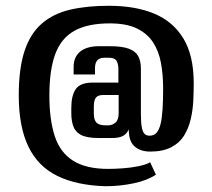

<svg xmlns="http://www.w3.org/2000/svg" viewBox="-20 -566 736 665"><path d="M345 79Q245 76 178 43Q111 10 78 -59Q45 -128 45 -235Q45 -329 65 -389.5Q85 -450 125 -484.5Q165 -519 223 -532.5Q281 -546 357 -546Q448 -546 513.5 -519Q579 -492 615 -433Q651 -374 651 -277Q651 -250 649.5 -218Q648 -186 641 -155Q634 -124 618.5 -98Q603 -72 574 -56.5Q545 -41 500 -41Q467 -41 446.5 -58.5Q426 -76 426 -118Q419 -102 405.5 -95Q392 -88 369 -88H321Q280 -88 260 -99Q240 -110 233.5 -129.5Q227 -149 227 -173V-193Q227 -235 242.5 -257.5Q258 -280 302 -280H390V-330Q389 -348 382.5 -357Q376 -366 356 -366H341Q309 -366 309 -330V-308H235V-334Q235 -369 258 -387.5Q281 -406 323 -406H359Q404 -406 427 -397Q450 -388 459 -371Q468 -354 468 -328V-171Q468 -139 471.5 -123Q475 -107 481.5 -101.5Q488 -96 498 -96Q513 -96 522 -106Q531 -116 536 -136Q541 -156 543 -187Q545 -218 545 -260Q545 -307 537.5 -348Q530 -389 510 -419.5Q490 -450 454 -467.5Q418 -485 360 -485Q284 -485 238 -459.5Q192 -434 171.5 -379Q151 -324 151 -235Q151 -152 169.5 -95Q188 -38 233 -9.5Q278 19 355 19Q376 19 405 17Q434 15 460.5 9.5Q487 4 500 -4L520 39Q490 59 442.5 69Q395 79 345 79ZM356 -132Q369 -132 380 -141.5Q391 -151 391 -174V-237H338Q319 -237 312 -227.5Q305 -218 305 -198V-173Q305 -150 314.5 -141Q324 -132 344 -132Z"/></svg>

Font: Smooch Sans Thin
Style: Bold
Weight: 700
Version: Version 1.010